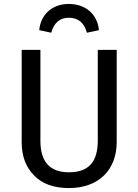

<svg xmlns="http://www.w3.org/2000/svg" viewBox="-20 -942 702 974"><path d="M329 -922C248 -922 187 -872 179 -789L240 -776C254 -827 284 -852 329 -852C376 -852 407 -827 421 -776L482 -789C474 -872 412 -922 329 -922ZM572 -689H476V-228C476 -120 429 -68 330 -68C233 -68 185 -121 185 -228V-689H90V-221C90 -150 111 -94 153 -52C194 -9 253 12 330 12C483 12 572 -83 572 -221Z"/></svg>

Font: Fira Sans
Style: Regular
Weight: 400
Designer: Carrois Corporate & Edenspiekermann AG
Foundry: Carrois Corporate GbR & Edenspiekermann AG
Version: Version 4.203